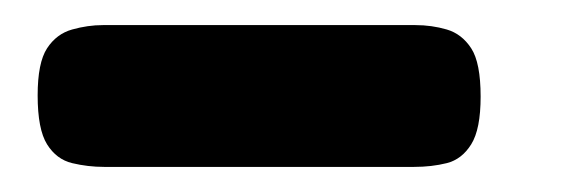

<svg xmlns="http://www.w3.org/2000/svg" viewBox="-20 -333 458 153"><path d="M63 -200Q50 -200 37.5 -203Q25 -206 17.5 -218Q10 -230 10 -257Q10 -283 17.5 -294.5Q25 -306 37.5 -309.5Q50 -313 62 -313H311Q324 -313 336 -309.5Q348 -306 355.5 -294.5Q363 -283 363 -256Q363 -230 355.5 -218Q348 -206 336 -203Q324 -200 310 -200Z"/></svg>

Font: Fredoka Medium
Style: Regular
Weight: 500
Designer: Ben Nathan
Foundry: Milena B. Brandão, Ben Nathan
Version: Version 2.001